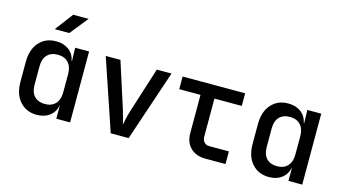

<svg xmlns="http://www.w3.org/2000/svg" viewBox="-86 -1107 2573 1438"><g transform="rotate(15 1200.0 -387.5)"><path d="M224 -645 330 -785H449L337 -645ZM259 10Q177 10 127.5 -46Q78 -102 78 -197V-352Q78 -448 127.5 -504Q177 -560 259 -560Q318 -560 357.5 -530.5Q397 -501 408 -448H411L408 -550H516V0H409V-102H408Q397 -49 357.5 -19.5Q318 10 259 10ZM297 -84Q349 -84 378.5 -115.5Q408 -147 408 -205V-346Q408 -403 378.5 -434.5Q349 -466 297 -466Q245 -466 215.5 -435.5Q186 -405 186 -347V-203Q186 -145 215.5 -114.5Q245 -84 297 -84Z M831 0 645 -550H759L872 -198Q882 -167 890 -136.5Q898 -106 902 -86Q906 -106 912.5 -136.5Q919 -167 929 -198L1041 -550H1155L970 0Z M1565 0Q1492 0 1449 -42Q1406 -84 1406 -156V-452H1241V-550H1726V-452H1514V-157Q1514 -131 1529 -114.5Q1544 -98 1570 -98H1721V0Z M2059 10Q1977 10 1927.5 -46Q1878 -102 1878 -197V-352Q1878 -448 1927.5 -504Q1977 -560 2059 -560Q2118 -560 2157.5 -530.5Q2197 -501 2208 -448H2211L2208 -550H2316V0H2209V-102H2208Q2197 -49 2157.5 -19.5Q2118 10 2059 10ZM2097 -84Q2149 -84 2178.5 -115.5Q2208 -147 2208 -205V-346Q2208 -403 2178.5 -434.5Q2149 -466 2097 -466Q2045 -466 2015.5 -435.5Q1986 -405 1986 -347V-203Q1986 -145 2015.5 -114.5Q2045 -84 2097 -84Z"/></g></svg>

Font: JetBrains Mono SemiBold
Style: Regular
Weight: 472
Monospace: yes
Designer: Philipp Nurullin, Konstantin Bulenkov
Foundry: JetBrains
Version: Version 2.305; ttfautohint (v1.8.4.7-5d5b)